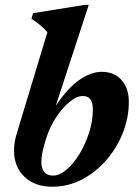

<svg xmlns="http://www.w3.org/2000/svg" viewBox="-20 -732 546 766"><path d="M169 -603.5Q143.5 -633 105.5 -657L112 -679.5L317.5 -712.5H334L202.5 -310Q252 -383.5 298.5 -414.5Q345 -445.5 385.5 -445.5Q436.5 -445.5 465.2 -412.2Q494 -379 494 -326Q494 -262.5 470.2 -202.2Q446.5 -142 404.2 -93.2Q362 -44.5 306.8 -15.8Q251.5 13 188.5 13Q119.5 13 77.8 -26.5Q36 -66 36 -131.5Q36 -164 46.5 -198ZM157.5 -157Q145 -115.5 145 -87.5Q145 -31.5 192 -31.5Q217.5 -31.5 245.2 -55Q273 -78.5 296.8 -117.2Q320.5 -156 335.5 -202.8Q350.5 -249.5 350.5 -295.5Q350.5 -349 310.5 -349Q286 -349 257 -325Q228 -301 202.8 -262.2Q177.5 -223.5 164 -179Z"/></svg>

Font: Newsreader Text
Style: Bold Italic
Weight: 700
Italic angle: -17°
Designer: Hugues Gentile
Foundry: Production Type
Version: Version 1.001